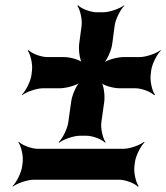

<svg xmlns="http://www.w3.org/2000/svg" viewBox="-20 -674 623 720"><path d="M401 -510 410 -578C413 -602 432 -639 446 -652L445 -654C430 -642 391 -628 367 -628H343C319 -628 284 -642 273 -654L270 -652C280 -639 289 -602 286 -578L277 -510C274 -486 279 -446 290 -434L293 -436C283 -449 244 -460 220 -460H157C133 -460 98 -474 87 -486L84 -484C94 -471 103 -434 100 -410L98 -393C95 -369 76 -332 62 -319L63 -317C78 -329 117 -343 141 -343H204C228 -343 269 -354 283 -367L282 -369C267 -357 250 -317 247 -293L236 -215C233 -191 214 -154 200 -141L202 -139C217 -151 256 -165 280 -165H304C328 -165 363 -151 374 -139L376 -141C366 -154 357 -191 360 -215L371 -293C374 -317 369 -357 358 -369L355 -367C365 -354 404 -343 428 -343H488C512 -343 547 -329 558 -317L561 -319C551 -332 542 -369 545 -393L547 -410C550 -434 569 -471 583 -484L582 -486C567 -474 528 -460 504 -460H444C420 -460 379 -449 365 -436L366 -434C381 -446 398 -486 401 -510ZM484 -50 486 -66C489 -90 508 -127 522 -140L520 -142C505 -130 467 -116 443 -116H122C98 -116 62 -130 51 -142L49 -140C59 -127 68 -90 65 -66L63 -50C60 -26 41 11 27 24L28 26C43 14 82 0 106 0H427C451 0 486 14 497 26L500 24C490 11 481 -26 484 -50Z"/></svg>

Font: Asimov
Style: EdgeIt
Weight: 500
Designer: Google
Version: Version 2.000980: 2014